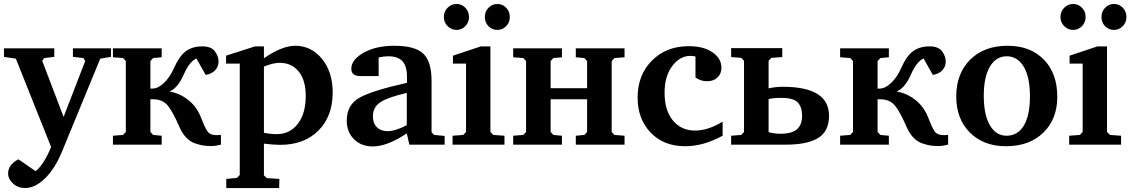

<svg xmlns="http://www.w3.org/2000/svg" viewBox="-24 -730 5705 969"><path d="M-4 -443V-486H250V-443L199 -437L189 -423L297 -140L406 -422L397 -437L344 -443V-486H536V-443L482 -434L289 35Q253 122 203 170.5Q153 219 103 219Q67 219 42 196.5Q17 174 17 145Q17 101 69 74L156 134Q197 101 234 12L56 -434Z M546 0V-45L597 -49L611 -64V-422L597 -437L546 -441V-486H792V-441L749 -437L735 -422V-283H745Q774 -283 803.5 -311.5Q833 -340 852 -382Q881 -448 914.5 -472Q948 -496 997 -496Q1042 -496 1060.5 -471Q1079 -446 1079 -420Q1079 -394 1062 -375.5Q1045 -357 1014 -352L967 -435Q931 -418 904 -355Q874 -286 831 -268Q882 -260 926 -225.5Q970 -191 992 -133Q1012 -81 1025 -64.5Q1038 -48 1069 -48Q1081 -48 1091 -49V0Q1065 7 1043 7Q1020 7 1003 4.5Q986 2 961.5 -6Q937 -14 917 -34.5Q897 -55 883 -86Q848 -167 822 -198Q796 -229 748 -229H735V-64L749 -49L792 -45V0Z M1117 -409V-449L1263 -496H1308V-436Q1399 -499 1466 -499Q1547 -499 1601 -433Q1655 -367 1655 -263Q1655 -143 1583 -71Q1511 1 1390 1Q1357 1 1308 -5V155L1323 169L1386 173L1385 219H1118V173L1172 168L1186 153V-409ZM1308 -60Q1340 -53 1372 -53Q1439 -53 1479 -105Q1519 -157 1519 -246Q1519 -325 1483.5 -369Q1448 -413 1387 -413Q1355 -413 1308 -394Z M1726 -121Q1726 -201 1790.5 -237Q1855 -273 2030 -312V-342Q2030 -396 2007 -421Q1984 -446 1935 -446Q1914 -446 1887 -440V-346H1795Q1749 -346 1749 -383Q1749 -428 1810.5 -463.5Q1872 -499 1967 -499Q2071 -499 2112.5 -459Q2154 -419 2154 -322V-63L2167 -49L2220 -44V0H2042L2029 -57Q1931 9 1857 9Q1799 9 1762.5 -27.5Q1726 -64 1726 -121ZM1858 -143Q1858 -108 1878 -88Q1898 -68 1932 -68Q1970 -68 2029 -98V-261Q1936 -240 1897 -215Q1858 -190 1858 -143Z M2260 0V-45L2314 -49L2328 -64V-409H2262V-449L2403 -496H2451V-64L2466 -49L2522 -45V0ZM2216 -644Q2216 -672 2235 -691Q2254 -710 2280 -710Q2306 -710 2324.5 -691Q2343 -672 2343 -644Q2343 -617 2324.5 -598Q2306 -579 2280 -579Q2254 -579 2235 -598Q2216 -617 2216 -644ZM2423 -644Q2423 -672 2441.5 -691Q2460 -710 2486 -710Q2512 -710 2530.5 -691Q2549 -672 2549 -644Q2549 -617 2530.5 -598Q2512 -579 2486 -579Q2459 -579 2441 -598Q2423 -617 2423 -644Z M2566 0V-45L2617 -49L2631 -64V-422L2617 -437L2566 -441V-486H2812V-441L2769 -437L2755 -422V-285H2939V-422L2925 -437L2882 -441V-486H3128V-441L3077 -437L3063 -422V-64L3077 -49L3128 -45V0H2882V-45L2925 -49L2939 -64V-229H2755V-64L2769 -49L2812 -45V0Z M3194 -238Q3194 -352 3266.5 -424.5Q3339 -497 3452 -497Q3527 -497 3572 -466Q3617 -435 3617 -388Q3617 -358 3597 -339Q3577 -320 3545 -320Q3512 -320 3486 -339V-445Q3471 -448 3461 -448Q3407 -448 3368.5 -396.5Q3330 -345 3330 -262Q3330 -173 3372 -122Q3414 -71 3484 -71Q3549 -71 3623 -116V-45Q3526 8 3434 8Q3326 8 3260 -60.5Q3194 -129 3194 -238Z M3666 0V-45L3717 -49L3731 -64V-423L3717 -438L3666 -442V-487H3924V-442L3869 -438L3855 -423V-284Q3888 -292 3927 -292Q4160 -292 4160 -146Q4160 -67 4105 -33.5Q4050 0 3943 0ZM3855 -63Q3884 -55 3915 -55Q3972 -55 3998 -77.5Q4024 -100 4024 -146Q4024 -189 4002.5 -212.5Q3981 -236 3919 -236Q3879 -236 3855 -230Z M4216 0V-45L4267 -49L4281 -64V-422L4267 -437L4216 -441V-486H4462V-441L4419 -437L4405 -422V-283H4415Q4444 -283 4473.5 -311.5Q4503 -340 4522 -382Q4551 -448 4584.5 -472Q4618 -496 4667 -496Q4712 -496 4730.5 -471Q4749 -446 4749 -420Q4749 -394 4732 -375.5Q4715 -357 4684 -352L4637 -435Q4601 -418 4574 -355Q4544 -286 4501 -268Q4552 -260 4596 -225.5Q4640 -191 4662 -133Q4682 -81 4695 -64.5Q4708 -48 4739 -48Q4751 -48 4761 -49V0Q4735 7 4713 7Q4690 7 4673 4.5Q4656 2 4631.5 -6Q4607 -14 4587 -34.5Q4567 -55 4553 -86Q4518 -167 4492 -198Q4466 -229 4418 -229H4405V-64L4419 -49L4462 -45V0Z M4802 -243Q4802 -359 4872.5 -429Q4943 -499 5061 -499Q5176 -499 5244 -429.5Q5312 -360 5312 -241Q5312 -129 5241.5 -60.5Q5171 8 5053 8Q4940 8 4871 -61Q4802 -130 4802 -243ZM4941 -247Q4941 -150 4972 -97.5Q5003 -45 5056 -45Q5112 -45 5143 -96Q5174 -147 5174 -244Q5174 -341 5142.5 -393.5Q5111 -446 5057 -446Q5003 -446 4972 -394Q4941 -342 4941 -247Z M5372 0V-45L5426 -49L5440 -64V-409H5374V-449L5515 -496H5563V-64L5578 -49L5634 -45V0ZM5328 -644Q5328 -672 5347 -691Q5366 -710 5392 -710Q5418 -710 5436.5 -691Q5455 -672 5455 -644Q5455 -617 5436.5 -598Q5418 -579 5392 -579Q5366 -579 5347 -598Q5328 -617 5328 -644ZM5535 -644Q5535 -672 5553.5 -691Q5572 -710 5598 -710Q5624 -710 5642.5 -691Q5661 -672 5661 -644Q5661 -617 5642.5 -598Q5624 -579 5598 -579Q5571 -579 5553 -598Q5535 -617 5535 -644Z"/></svg>

Font: Khartiya
Style: Bold
Weight: 700
Version: Version 1.0.2